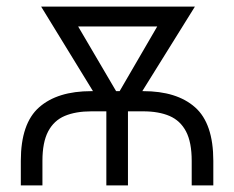

<svg xmlns="http://www.w3.org/2000/svg" viewBox="-20 -561 708 581"><path d="M43 0V-74.2Q43 -187.5 98.4 -236.3Q153.8 -285.2 256.3 -285.2H413.1Q515.1 -285.2 570.3 -236.3Q625.5 -187.5 625.5 -74.2V0H560.1V-74.2Q560.1 -130.4 543 -163.1Q525.9 -195.8 493.2 -210Q460.4 -224.1 413.1 -224.1H256.3Q209 -224.1 176 -210.2Q143.1 -196.3 125.7 -163.3Q108.4 -130.4 108.4 -74.2V0ZM301.8 0V-275.9H367.2V0ZM297.9 -225.6 104.5 -541H181.2L356.9 -241.7L345.7 -225.6ZM327.6 -225.6 317.9 -243.7 490.7 -541H569.8L373.5 -225.6ZM162.6 -481V-541H521.5V-481Z"/></svg>

Font: Inter 17pt Light
Style: Regular
Weight: 300
Version: Version 4.001;git-66647c0bb